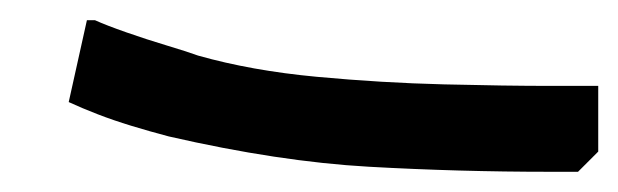

<svg xmlns="http://www.w3.org/2000/svg" viewBox="-20 -170 612 190"><path d="M572 -85V-20L552 0H524Q434 0 345 -5Q256 -10 147 -35Q128 -40 110 -45.5Q92 -51 76.5 -57Q61 -63 48 -69L66 -150H74Q85 -145 105 -138Q125 -131 145 -125Q165 -119 176 -115Q229 -100 293.5 -94Q358 -88 419.5 -86.5Q481 -85 524 -85Z"/></svg>

Font: Kufam
Style: Regular
Weight: 400
Designer: Wael Morcos, Artur Schmal
Foundry: Original Type
Version: Version 1.301; ttfautohint (v1.8.3)